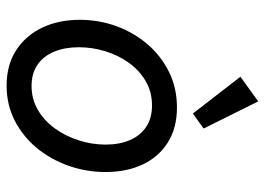

<svg xmlns="http://www.w3.org/2000/svg" viewBox="-134 -686 828 601"><g transform="rotate(90 280.5 -386.0)"><path d="M248.5 7.8Q184.1 7.8 137.9 -22Q91.8 -51.8 67.1 -103.5Q42.5 -155.3 42.5 -221.2Q42.5 -281.2 62.5 -335.9Q82.5 -390.6 119.1 -433.3Q155.8 -476.1 206.1 -500.7Q256.3 -525.4 316.9 -525.4Q381.3 -525.4 426.5 -496.8Q471.7 -468.3 495.4 -418Q519 -367.7 519 -302.2Q519 -242.2 499.5 -186.5Q480 -130.9 444.1 -87.2Q408.2 -43.5 358.4 -17.8Q308.6 7.8 248.5 7.8ZM249.5 -70.3Q291 -70.3 325 -90.3Q358.9 -110.4 383.1 -144Q407.2 -177.7 420.2 -219Q433.1 -260.3 433.1 -302.2Q433.1 -345.7 418.9 -378.4Q404.8 -411.1 377.4 -429.2Q350.1 -447.3 310.5 -447.3Q268.1 -447.3 234.4 -427.5Q200.7 -407.7 177 -374.8Q153.3 -341.8 140.9 -301Q128.4 -260.3 128.4 -218.3Q128.4 -174.8 142.1 -141.4Q155.8 -107.9 182.9 -89.1Q210 -70.3 249.5 -70.3ZM335.9 -575.2 220.7 -724.1 297.9 -779.8 382.8 -608.9Z"/></g></svg>

Font: Reddit Sans
Style: Italic
Weight: 400
Italic angle: -11.25°
Designer: Stephen Hutchings
Version: Version 1.013